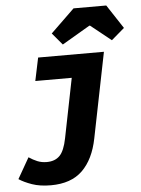

<svg xmlns="http://www.w3.org/2000/svg" viewBox="-87 -794 756 1029"><g transform="rotate(-5 291.0 -279.0)"><path d="M145 188Q86 188 43.5 173Q1 158 -26 140L38 28Q60 43 83 52.5Q106 62 134 62Q178 62 203.5 36Q229 10 242 -56L306 -376H110L136 -500H490L398 -42Q376 69 315 128.5Q254 188 145 188ZM274 -558 220 -622 348 -746H524L608 -618L538 -558L428 -646H424Z"/></g></svg>

Font: Source Code Pro ExtraLight Black
Style: Italic
Weight: 900
Italic angle: -11°
Monospace: yes
Version: Version 1.016;hotconv 1.0.116;makeotfexe 2.5.65601